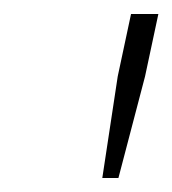

<svg xmlns="http://www.w3.org/2000/svg" viewBox="-20 -708 246 274"><path d="M126 -454 148 -599 167 -688H206L187 -599L149 -454Z"/></svg>

Font: Saira Expanded Thin
Style: Italic
Weight: 250
Width: 7
Italic angle: -12°
Designer: Hector Gatti with collaboration of the Omnibus-Type team
Foundry: Omnibus-Type
Version: Version 1.101